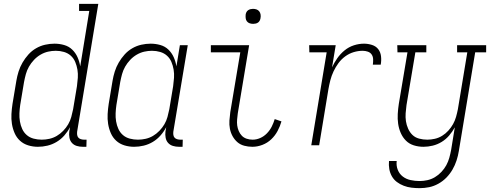

<svg xmlns="http://www.w3.org/2000/svg" viewBox="-20 -755 2547 998"><path d="M177 8Q151 8 126.5 0.5Q102 -7 84 -23.5Q66 -40 56 -63Q46 -86 42 -111Q38 -136 39.5 -162.5Q41 -189 45 -215L65 -335Q69 -359 76.5 -383Q84 -407 97 -429.5Q110 -452 127.5 -471.5Q145 -491 167.5 -504Q190 -517 214.5 -522.5Q239 -528 263 -528Q289 -528 313.5 -521Q338 -514 355.5 -497Q373 -480 383 -457.5Q393 -435 397 -410L444 -698H391V-735H491L381 -71Q380 -63 381 -54.5Q382 -46 387 -40Q392 -34 400.5 -31.5Q409 -29 417 -29H430L429 8H410Q394 8 379 3.5Q364 -1 354 -12Q344 -23 341 -39Q338 -55 340 -71L344 -94Q332 -71 314.5 -51Q297 -31 274.5 -17.5Q252 -4 227 2Q202 8 177 8ZM197 -29Q217 -29 237 -33.5Q257 -38 275 -48.5Q293 -59 308.5 -75Q324 -91 334.5 -109Q345 -127 350.5 -147Q356 -167 360 -187L380 -307Q383 -329 384.5 -350.5Q386 -372 382.5 -393Q379 -414 371 -433Q363 -452 348 -465.5Q333 -479 312.5 -485Q292 -491 270 -491Q250 -491 230 -486.5Q210 -482 191 -471Q172 -460 156.5 -443.5Q141 -427 130.5 -408.5Q120 -390 114.5 -370Q109 -350 105 -329L85 -209Q82 -188 81 -166.5Q80 -145 83.5 -124Q87 -103 95.5 -84.5Q104 -66 119 -53Q134 -40 154.5 -34.5Q175 -29 197 -29Z M677 8Q651 8 626.5 0.5Q602 -7 584 -23.5Q566 -40 556 -63Q546 -86 542 -111Q538 -136 539.5 -162.5Q541 -189 545 -215L565 -335Q569 -359 576.5 -383Q584 -407 597 -429.5Q610 -452 627.5 -471.5Q645 -491 667.5 -504Q690 -517 714.5 -522.5Q739 -528 763 -528Q789 -528 813.5 -521Q838 -514 855.5 -497Q873 -480 883 -457.5Q893 -435 897 -410L915 -520H956L881 -71Q880 -63 881 -54.5Q882 -46 887 -40Q892 -34 900.5 -31.5Q909 -29 917 -29H930L929 8H910Q894 8 879 3.5Q864 -1 854 -12Q844 -23 841 -39Q838 -55 840 -71L844 -94Q832 -71 814.5 -51Q797 -31 774.5 -17.5Q752 -4 727 2Q702 8 677 8ZM697 -29Q717 -29 737 -33.5Q757 -38 775 -48.5Q793 -59 808.5 -75Q824 -91 834.5 -109Q845 -127 850.5 -147Q856 -167 860 -187L880 -307Q883 -329 884.5 -350.5Q886 -372 882.5 -393Q879 -414 871 -433Q863 -452 848 -465.5Q833 -479 812.5 -485Q792 -491 770 -491Q750 -491 730 -486.5Q710 -482 691 -471Q672 -460 656.5 -443.5Q641 -427 630.5 -408.5Q620 -390 614.5 -370Q609 -350 605 -329L585 -209Q582 -188 581 -166.5Q580 -145 583.5 -124Q587 -103 595.5 -84.5Q604 -66 619 -53Q634 -40 654.5 -34.5Q675 -29 697 -29Z M1292 8Q1270 8 1249.5 2.5Q1229 -3 1214 -16Q1199 -29 1189 -47Q1179 -65 1175 -86Q1171 -107 1172.5 -128.5Q1174 -150 1177 -172L1229 -483H1076V-520H1275L1216 -166Q1214 -150 1212.5 -134Q1211 -118 1213 -103Q1215 -88 1221 -74Q1227 -60 1237 -49.5Q1247 -39 1262 -34Q1277 -29 1293 -29Q1313 -29 1332.5 -37.5Q1352 -46 1367.5 -62Q1383 -78 1392.5 -97Q1402 -116 1408 -136L1443 -124Q1436 -99 1423 -74.5Q1410 -50 1390 -31Q1370 -12 1344 -2Q1318 8 1292 8ZM1296 -631Q1286 -631 1277.5 -634Q1269 -637 1263.5 -644Q1258 -651 1257 -660.5Q1256 -670 1257 -680Q1258 -686 1261 -692Q1264 -698 1270 -702Q1276 -706 1282.5 -707.5Q1289 -709 1295 -709Q1305 -709 1313.5 -706Q1322 -703 1327.5 -696Q1333 -689 1334.5 -679.5Q1336 -670 1334 -660Q1333 -654 1330 -648Q1327 -642 1321.5 -638Q1316 -634 1309 -632.5Q1302 -631 1296 -631Z M1598 0 1678 -483H1588L1587 -520H1725L1706 -405Q1717 -429 1733 -452Q1749 -475 1771 -493Q1793 -511 1819.5 -519.5Q1846 -528 1872 -528Q1893 -528 1913.5 -521.5Q1934 -515 1946 -499.5Q1958 -484 1960.5 -462.5Q1963 -441 1959 -419H1918Q1920 -433 1919.5 -447Q1919 -461 1912 -471.5Q1905 -482 1892 -486.5Q1879 -491 1865 -491Q1842 -491 1818.5 -484Q1795 -477 1774.5 -462Q1754 -447 1739 -426.5Q1724 -406 1713.5 -383.5Q1703 -361 1697 -337.5Q1691 -314 1687 -291L1639 0Z M2161 223Q2140 223 2119 220.5Q2098 218 2078.5 210.5Q2059 203 2043 191Q2027 179 2017 161.5Q2007 144 2003.5 123.5Q2000 103 2002 82H2042Q2039 106 2047.5 127.5Q2056 149 2073.5 162.5Q2091 176 2114 181Q2137 186 2161 186Q2181 186 2201.5 181.5Q2222 177 2240.5 166Q2259 155 2274.5 138.5Q2290 122 2300 103.5Q2310 85 2315.5 65Q2321 45 2325 24L2344 -93Q2332 -71 2315 -51Q2298 -31 2276 -17.5Q2254 -4 2229.5 2Q2205 8 2181 8Q2155 8 2131 0.5Q2107 -7 2090 -24Q2073 -41 2063 -64Q2053 -87 2049.5 -112Q2046 -137 2047.5 -163Q2049 -189 2053 -215L2098 -483H2046L2045 -520H2196V-483H2139L2093 -209Q2090 -188 2088.5 -166.5Q2087 -145 2090 -125Q2093 -105 2101.5 -86Q2110 -67 2124 -53.5Q2138 -40 2158.5 -34.5Q2179 -29 2201 -29Q2220 -29 2240 -33.5Q2260 -38 2278 -49Q2296 -60 2310.5 -76Q2325 -92 2335 -110Q2345 -128 2350.5 -147.5Q2356 -167 2360 -187L2409 -483H2356V-520H2507V-483H2450L2365 30Q2361 55 2353 79.5Q2345 104 2332 126.5Q2319 149 2300.5 168Q2282 187 2258.5 200Q2235 213 2210.5 218Q2186 223 2161 223Z"/></svg>

Font: Iosevka Curly Slab Extralight
Style: Italic
Weight: 200
Italic angle: -9°
Monospace: yes
Designer: Belleve Invis
Foundry: Belleve Invis
Version: Version 22.1.2; ttfautohint (v1.8.4)